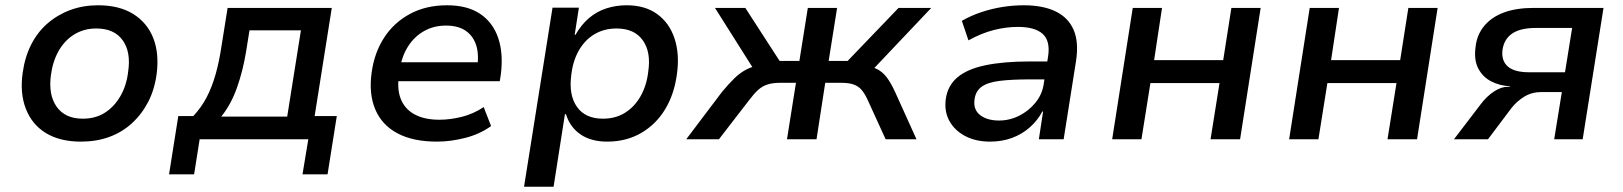

<svg xmlns="http://www.w3.org/2000/svg" viewBox="-20 -528 6153 728"><path d="M287 9Q207 9 154 -23.5Q101 -56 78 -115.5Q55 -175 66 -252Q74 -311 98 -358.5Q122 -406 160 -439Q198 -472 246.5 -490Q295 -508 352 -508Q432 -508 485 -475Q538 -442 561 -384Q584 -326 574 -248Q566 -188 541.5 -141Q517 -94 479.5 -60Q442 -26 393.5 -8.5Q345 9 287 9ZM294 -78Q342 -78 377.5 -100.5Q413 -123 436.5 -163.5Q460 -204 466 -257Q477 -331 445 -375.5Q413 -420 345 -420Q299 -420 262.5 -398Q226 -376 203 -336Q180 -296 173 -243Q163 -168 195 -123Q227 -78 294 -78Z M621 133 656 -88H713Q743 -120 763 -158Q783 -196 797 -244.5Q811 -293 820 -354L843 -498H1238L1173 -88H1257L1222 133H1127L1149 0H737L716 133ZM819 -86H1069L1121 -413H926L913 -332Q901 -259 878.5 -195.5Q856 -132 819 -86Z M1637 9Q1546 9 1487 -22.5Q1428 -54 1403 -113Q1378 -172 1389 -252Q1399 -327 1436 -384.5Q1473 -442 1534 -475Q1595 -508 1675 -508Q1752 -508 1800.5 -475.5Q1849 -443 1869 -384Q1889 -325 1879 -246L1875 -220H1469L1480 -292H1810L1789 -270Q1797 -321 1785.5 -356.5Q1774 -392 1745.5 -411.5Q1717 -431 1671 -431Q1625 -431 1588.5 -410.5Q1552 -390 1528.5 -354Q1505 -318 1497 -272L1494 -251Q1484 -194 1499 -154.5Q1514 -115 1551.5 -94.5Q1589 -74 1646 -74Q1687 -74 1731 -85Q1775 -96 1814 -122L1842 -50Q1799 -19 1743.5 -5Q1688 9 1637 9Z M1967 180 2075 -499H2175L2159 -396H2162Q2185 -436 2214.5 -460.5Q2244 -485 2280 -496.5Q2316 -508 2356 -508Q2426 -508 2472 -474.5Q2518 -441 2537.5 -382.5Q2557 -324 2547 -249Q2537 -172 2502.5 -114.5Q2468 -57 2411.5 -24Q2355 9 2282 9Q2221 9 2181 -18.5Q2141 -46 2126 -95H2122L2079 180ZM2266 -78Q2314 -78 2350 -100.5Q2386 -123 2409 -163.5Q2432 -204 2438 -257Q2449 -331 2417 -375.5Q2385 -420 2318 -420Q2271 -420 2234.5 -398.5Q2198 -377 2175 -337Q2152 -297 2146 -243Q2136 -168 2167.5 -123Q2199 -78 2266 -78Z M2582 0 2718 -180Q2743 -210 2765 -231.5Q2787 -253 2813 -266Q2839 -279 2873 -282L2847 -251L2691 -498H2806L2936 -297H3011L3043 -498H3154L3122 -297H3194L3387 -498H3511L3277 -251L3252 -281Q3283 -277 3304.5 -266.5Q3326 -256 3342 -235Q3358 -214 3374 -179L3455 0H3338L3270 -149Q3259 -173 3247 -187Q3235 -201 3217 -207.5Q3199 -214 3170 -214H3109L3076 0H2964L2998 -214H2938Q2909 -214 2889.5 -207.5Q2870 -201 2854.5 -187Q2839 -173 2821 -149L2706 0Z M3734 9Q3680 9 3640 -12Q3600 -33 3580 -69Q3560 -105 3566 -152Q3573 -203 3610 -234.5Q3647 -266 3716 -280.5Q3785 -295 3886 -295H3967L3957 -227H3885Q3817 -227 3771.5 -221.5Q3726 -216 3702.5 -199.5Q3679 -183 3675 -150Q3670 -112 3696.5 -91.5Q3723 -71 3768 -71Q3808 -71 3844 -89Q3880 -107 3905.5 -138Q3931 -169 3937 -207L3954 -314Q3963 -372 3934 -399Q3905 -426 3839 -426Q3796 -426 3749.5 -414.5Q3703 -403 3652 -375L3627 -449Q3662 -469 3701 -482Q3740 -495 3780.5 -501.5Q3821 -508 3862 -508Q3934 -508 3982 -485Q4030 -462 4050.5 -415.5Q4071 -369 4060 -297L4013 0H3919L3935 -105H3932Q3914 -71 3884.5 -45Q3855 -19 3817 -5Q3779 9 3734 9Z M4197 0 4275 -498H4386L4356 -300H4618L4649 -498H4760L4682 0H4570L4604 -213H4342L4308 0Z M4868 0 4946 -498H5057L5027 -300H5289L5320 -498H5431L5353 0H5241L5275 -213H5013L4979 0Z M5493 0 5593 -131Q5617 -163 5644.5 -181Q5672 -199 5697 -199H5704L5705 -201Q5666 -203 5634 -219.5Q5602 -236 5585 -268.5Q5568 -301 5575 -351Q5580 -396 5607.5 -429.5Q5635 -463 5682 -480.5Q5729 -498 5795 -498H6060L5981 0H5873L5902 -179H5825Q5788 -179 5759.5 -161.5Q5731 -144 5710 -117L5622 0ZM5778 -254H5914L5941 -422H5803Q5745 -422 5714 -401Q5683 -380 5677 -339Q5672 -298 5697 -276Q5722 -254 5778 -254Z"/></svg>

Font: Nunito Sans 7pt SemiBold
Style: Italic
Weight: 600
Italic angle: -9°
Designer: Vernon Adams
Foundry: Vernon Adams
Version: Version 3.101;gftools[0.9.27]